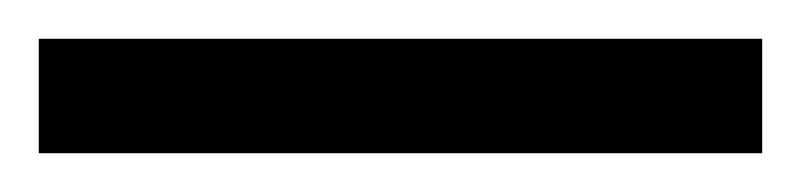

<svg xmlns="http://www.w3.org/2000/svg" viewBox="-24 63 413 99"><path d="M-4 142V83H369V142Z"/></svg>

Font: Noto Serif Hebrew ExtraCondensed Medium
Style: Regular
Weight: 500
Width: 2
Designer: Monotype Design Team
Foundry: Monotype Imaging Inc.
Version: Version 2.004; ttfautohint (v1.8.4.7-5d5b)